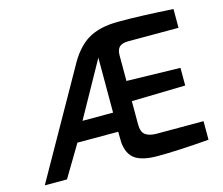

<svg xmlns="http://www.w3.org/2000/svg" viewBox="-104 -876 1183 1019"><g transform="rotate(-15 487.5 -366.5)"><path d="M474 -115 473 -174H249L145 0H23L343 -567Q392 -660 456.5 -699Q521 -738 625 -738Q756 -738 925 -727V-624H650Q615 -624 600 -609.5Q585 -595 585 -565V-423L880 -416V-319L585 -312V-185Q585 -142 606.5 -126.5Q628 -111 668 -111H925V-9Q755 5 640 5Q560 5 520 -22Q480 -49 474 -115ZM473 -279V-581L305 -279Z"/></g></svg>

Font: Exo SemiBold
Style: Regular
Weight: 600
Designer: Natanael Gama
Foundry: Natanael Gama
Version: Version 1.500